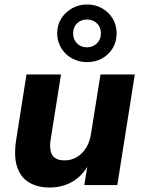

<svg xmlns="http://www.w3.org/2000/svg" viewBox="-20 -825 644 856"><path d="M200 11Q147 11 109 -12Q71 -35 56 -82Q41 -129 52 -201L98 -493H252L206 -204Q201 -174 205.5 -152.5Q210 -131 225.5 -120.5Q241 -110 267 -110Q299 -110 323.5 -125Q348 -140 364.5 -167Q381 -194 386 -230L428 -493H581L503 0H356L371 -94H376Q350 -43 304.5 -16Q259 11 200 11ZM368 -548Q331 -548 300.5 -565Q270 -582 252.5 -611.5Q235 -641 235 -676Q235 -713 252.5 -741.5Q270 -770 300.5 -787.5Q331 -805 368 -805Q406 -805 436 -787.5Q466 -770 483 -741Q500 -712 500 -676Q500 -640 483 -611Q466 -582 436 -565Q406 -548 368 -548ZM368 -614Q394 -614 412 -631.5Q430 -649 430 -676Q430 -704 412 -721Q394 -738 368 -738Q341 -738 323.5 -721Q306 -704 306 -676Q306 -649 323.5 -631.5Q341 -614 368 -614Z"/></svg>

Font: Nunito Sans 11pt ExtraBold
Style: Italic
Weight: 800
Italic angle: -9°
Version: Version 3.101;gftools[0.9.27]